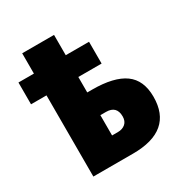

<svg xmlns="http://www.w3.org/2000/svg" viewBox="-157 -777 845 893"><g transform="rotate(-30 265.0 -331.0)"><path d="M88 0V-436H5V-553H88V-662H259V-553H384V-436H259V-353H285Q402 -353 459 -312Q516 -271 516 -182Q516 0 301 0ZM290 -122Q315 -122 330.5 -135.5Q346 -149 346 -174Q346 -231 289 -231H259V-122Z"/></g></svg>

Font: Noto Sans Mono Condensed Black
Style: Regular
Weight: 900
Width: 3
Designer: Monotype Design Team
Foundry: Monotype Imaging Inc.
Version: Version 2.014